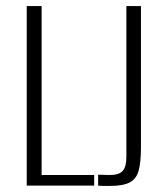

<svg xmlns="http://www.w3.org/2000/svg" viewBox="-20 -611 548 632"><path d="M68 0V-591H117V-35H290V0ZM342 1Q333 1 323 1Q313 1 303 0V-36L337 -35Q369 -34 382.5 -47Q396 -60 396 -95V-591H444V-125Q444 -78 436.5 -50Q429 -22 407 -10.5Q385 1 342 1Z"/></svg>

Font: Alumni Sans Light
Style: Regular
Weight: 300
Version: Version 1.018